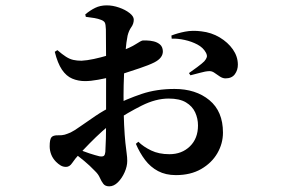

<svg xmlns="http://www.w3.org/2000/svg" viewBox="-20 -608 1040 705"><path d="M626 35Q588.3 35 560.4 20.2Q532.5 5.4 512.8 -20.6Q493.1 -46.6 478.9 -79.9L488 -87.5Q506.6 -69.2 535 -55.5Q563.4 -41.8 602.1 -41.8Q647.7 -41.8 677.4 -70.7Q707 -99.7 707 -147.3Q707 -172.7 696.7 -195.3Q686.4 -217.9 662.9 -232Q639.5 -246.1 599.2 -246.1Q552.1 -246.1 500.3 -220.2Q448.5 -194.2 401.9 -163Q380.2 -148.6 355.9 -126.5Q331.5 -104.4 309.3 -81.8Q287.1 -59.3 271.7 -42.8Q254.4 -23.8 245 -9.5Q235.6 4.8 222.5 4.8Q211.4 4.8 202.6 -0.5Q193.8 -5.8 185.6 -14Q173.5 -26.4 167.9 -41.1Q162.4 -55.7 162.4 -70.8Q162.4 -96.2 168.9 -104Q175.5 -111.7 193.3 -111.2Q207.9 -110.7 217.6 -113.5Q227.3 -116.4 239.5 -121.7Q252.3 -127.7 276.3 -144.9Q300.3 -162 331 -182.6Q361.7 -203.2 392.1 -217.9Q445.8 -244.7 500.2 -263.1Q554.6 -281.4 620.8 -281.4Q698.9 -281.4 748.8 -240.3Q798.7 -199.1 798.7 -121.1Q798.7 -80.9 778 -45.2Q757.3 -9.6 718.6 12.7Q679.8 35 626 35ZM381.1 76.2Q366.5 76.2 359.4 67Q352.3 57.8 346.6 44.7Q341 31.6 328.7 19.9Q309.1 -0.6 289.5 -16.8Q269.9 -33 251.3 -46.7L263.7 -62.2Q286.5 -51.9 308.4 -44.8Q330.3 -37.7 345.2 -34.1Q357.7 -32.2 361.7 -36.1Q365.8 -39.9 366.8 -50.2Q369.5 -97.4 369.5 -152Q369.5 -206.6 369.5 -272Q369.5 -294 369.6 -326.3Q369.8 -358.5 369.5 -392.9Q369.3 -427.3 369.1 -456.1Q368.8 -484.9 368.8 -500.1Q368.1 -518.7 365 -524.8Q361.8 -530.9 351.6 -534.9Q340.8 -539.3 326.9 -541.7Q313 -544 295.1 -546.2L293.1 -555.1Q310.6 -569.8 329.4 -579.1Q348.1 -588.3 372.1 -588.3Q394.1 -588.3 417.1 -580.3Q440.1 -572.4 455.6 -560.2Q471.2 -548 471.2 -536.1Q471.2 -520.9 462.2 -508.4Q453.2 -495.9 448.5 -477.2Q443.8 -455.3 440.6 -416.9Q437.3 -378.6 435.5 -335.9Q433.6 -293.1 433.6 -257.6Q433.6 -191.1 435.7 -149.6Q437.8 -108.2 440.4 -83.9Q443 -59.5 445.1 -45Q447.2 -30.5 447.2 -17Q447.2 2.6 437.7 24.3Q428.1 46 413.2 61.1Q398.2 76.2 381.1 76.2ZM292.1 -310.2Q266.8 -310.2 245.1 -319.4Q223.5 -328.5 207.5 -352.1Q191.5 -375.8 181.1 -417.8L190.7 -423.9Q208.5 -408.5 222.1 -399.8Q235.7 -391 249.3 -388Q262.9 -385 279.3 -385Q299.1 -386 324.4 -391.4Q349.6 -396.8 374.8 -404.3Q400 -411.7 418.6 -418.4Q459.6 -433.2 478.9 -446Q498.2 -458.7 504.6 -459.5Q508.2 -459.5 519.5 -459.3Q530.9 -459.2 544.1 -456.1Q557.4 -453 567.3 -444.8Q577.2 -436.5 578 -420.3Q578.7 -395.3 546.7 -378.9Q526.9 -368.9 492.5 -357.4Q458.1 -345.8 426.4 -335.6Q416.3 -332.4 391.8 -326.3Q367.3 -320.2 340.1 -315.2Q312.9 -310.2 292.1 -310.2ZM807.2 -320.2Q797.4 -320.6 787.4 -327Q777.4 -333.5 767.8 -340.4Q758.3 -347.3 748.2 -346.8Q734.8 -346.5 713.8 -340.5Q692.7 -334.6 679.3 -331.5L673.9 -339.7Q685.2 -347.4 704.1 -361.5Q723.1 -375.6 730.1 -382.9Q737.5 -391.3 739.4 -398.3Q741.2 -405.2 735.9 -415Q726 -433.3 704.7 -444.6Q683.4 -455.8 658.2 -461.3Q633.1 -466.9 610.4 -466.1L609.4 -477.5Q631.9 -486.4 659.6 -491.8Q687.4 -497.2 719.6 -492.9Q756.4 -488.7 786.7 -470.6Q816.9 -452.5 835 -426.7Q853.1 -400.9 853.4 -371.1Q853.6 -350.8 842.3 -335.4Q831 -320 807.2 -320.2Z"/></svg>

Font: Noto Serif HK ExtraLight
Style: Regular
Weight: 200
Designer: Ryoko NISHIZUKA 西塚涼子 (kana & ideographs); Frank Grießhammer (Latin, Greek & Cyrillic); Wenlong ZHANG 张文龙 (bopomofo); San
Foundry: Adobe
Version: Version 2.002-H1;hotconv 1.1.0;makeotfexe 2.6.0